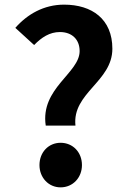

<svg xmlns="http://www.w3.org/2000/svg" viewBox="-20 -793 554 827"><path d="M177 -252H305C290 -393 464 -441 464 -583C464 -711 376 -773 256 -773C169 -773 98 -732 46 -673L127 -599C159 -632 194 -655 238 -655C290 -655 323 -623 323 -573C323 -478 153 -413 177 -252ZM241 14C294 14 333 -28 333 -82C333 -137 294 -178 241 -178C189 -178 150 -137 150 -82C150 -28 189 14 241 14Z"/></svg>

Font: Source Han Sans JP
Style: Bold
Weight: 700
Designer: Ryoko NISHIZUKA 西塚涼子 (kana, bopomofo & ideographs); Paul D. Hunt (Latin, Greek & Cyrillic); Sandoll Communications 산돌커뮤니
Foundry: Adobe
Version: Version 2.002;hotconv 1.0.116;makeotfexe 2.5.65601